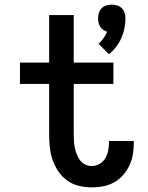

<svg xmlns="http://www.w3.org/2000/svg" viewBox="-20 -800 640 828"><path d="M450 -566 405 -611Q417 -622 426.5 -635.5Q436 -649 442 -663Q433 -666 425 -671.5Q417 -677 412 -685Q407 -693 405 -702Q403 -711 403 -721Q403 -733 406.5 -744.5Q410 -756 418.5 -764.5Q427 -773 438.5 -776.5Q450 -780 462 -780Q474 -780 485.5 -776.5Q497 -773 505.5 -764.5Q514 -756 517.5 -744.5Q521 -733 521 -721Q521 -699 516.5 -677Q512 -655 503 -635Q494 -615 480.5 -597.5Q467 -580 450 -566ZM375 8Q348 8 320.5 1.5Q293 -5 270.5 -21Q248 -37 232 -60.5Q216 -84 207 -110Q198 -136 195 -163.5Q192 -191 192 -218V-438H66V-530H192V-735H298V-530H469V-438H298V-218Q298 -204 299 -189.5Q300 -175 303 -161Q306 -147 311.5 -133.5Q317 -120 325.5 -108.5Q334 -97 347.5 -90.5Q361 -84 375 -84Q393 -84 409 -93Q425 -102 434 -117.5Q443 -133 446.5 -150.5Q450 -168 450 -186Q450 -187 450 -188.5Q450 -190 450 -192H557Q557 -189 557 -186.5Q557 -184 557 -181Q557 -156 552.5 -131.5Q548 -107 537 -84.5Q526 -62 509.5 -43.5Q493 -25 471 -13Q449 -1 424.5 3.5Q400 8 375 8Z"/></svg>

Font: Iosevka Slab Semibold Extended
Style: Regular
Weight: 600
Width: 7
Monospace: yes
Designer: Belleve Invis
Foundry: Belleve Invis
Version: Version 11.1.0; ttfautohint (v1.8.3)